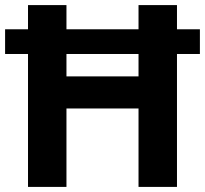

<svg xmlns="http://www.w3.org/2000/svg" viewBox="-20 -734 805 754"><path d="M90 0V-522H0V-619H90V-714H241V-619H524V-714H675V-619H765V-522H675V0H524V-308H241V0ZM241 -434H524V-522H241Z"/></svg>

Font: Noto Sans Bassa Vah
Style: Regular
Weight: 400
Designer: Monotype Design Team
Foundry: Monotype Imaging Inc.
Version: Version 2.002